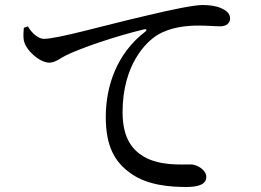

<svg xmlns="http://www.w3.org/2000/svg" viewBox="-20 -738 1040 766"><path d="M724 8C770 8 803 -2 803 -32C803 -60 767 -82 740 -82C703 -82 617 -76 554 -113C515 -136 469 -179 469 -290C469 -481 564 -571 606 -597C658 -630 725 -636 772 -636C807 -636 837 -633 859 -633C884 -633 898 -647 898 -664C898 -682 886 -695 863 -705C844 -714 816 -718 788 -718C755 -718 669 -701 557 -674C389 -635 210 -583 155 -583C132 -583 106 -607 91 -633L75 -627C74 -612 72 -595 75 -577C82 -538 138 -488 177 -488C200 -488 221 -506 241 -516C301 -546 442 -594 555 -621C566 -623 567 -617 560 -612C447 -526 402 -396 402 -271C402 -154 438 -91 502 -46C569 2 661 8 724 8Z"/></svg>

Font: Source Han Serif CN Medium
Style: Regular
Weight: 500
Designer: Ryoko NISHIZUKA 西塚涼子 (kana & ideographs); Frank Grießhammer (Latin, Greek & Cyrillic); Wenlong ZHANG 张文龙 (bopomofo); San
Foundry: Adobe
Version: Version 2.002;hotconv 1.1.0;makeotfexe 2.6.0